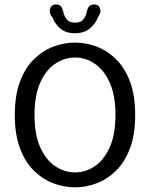

<svg xmlns="http://www.w3.org/2000/svg" viewBox="-20 -812 659 843"><path d="M309.5 10.5Q261.5 10.5 214.8 -7Q168 -24.5 129.5 -62Q91 -99.5 68 -160.2Q45 -221 45 -307.5Q45 -394 68 -454.5Q91 -515 129.5 -552.5Q168 -590 214.8 -607.5Q261.5 -625 309.5 -625Q357 -625 403.8 -607.5Q450.5 -590 489 -552.5Q527.5 -515 550.5 -454.5Q573.5 -394 573.5 -307.5Q573.5 -221 550.5 -160.2Q527.5 -99.5 489 -62Q450.5 -24.5 403.8 -7Q357 10.5 309.5 10.5ZM309.5 -55Q356 -55 396.2 -82.2Q436.5 -109.5 461.8 -165.5Q487 -221.5 487 -307.5Q487 -393 461.8 -449Q436.5 -505 396.2 -532.2Q356 -559.5 309.5 -559.5Q263.5 -559.5 222.5 -532.2Q181.5 -505 156.5 -449Q131.5 -393 131.5 -307.5Q131.5 -221.5 156.5 -165.5Q181.5 -109.5 222.5 -82.2Q263.5 -55 309.5 -55ZM393.5 -792.5Q406.5 -792.5 413.8 -784.8Q421 -777 421 -764Q421 -758.5 418.5 -751.5Q416 -744.5 410.5 -737.5Q400 -708.5 374.5 -687.2Q349 -666 308.5 -666Q269.5 -666 245.2 -686.5Q221 -707 211 -735Q204 -742 201.2 -749.5Q198.5 -757 198.5 -763.5Q198.5 -776.5 205.8 -784.5Q213 -792.5 225 -792.5Q241 -792.5 247.8 -783.8Q254.5 -775 257.5 -761.5Q260.5 -744.5 272 -728.5Q283.5 -712.5 309.5 -712.5Q336 -712.5 347.2 -728.5Q358.5 -744.5 361.5 -761.5Q364 -775 371 -783.8Q378 -792.5 393.5 -792.5Z"/></svg>

Font: Sono Monospace
Style: Regular
Weight: 400
Designer: Tyler Finck
Foundry: Tyler Finck
Version: Version 2.112